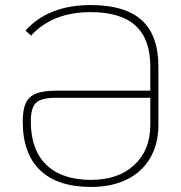

<svg xmlns="http://www.w3.org/2000/svg" viewBox="-20 -730 717 760"><path d="M607 -466V-235Q607 -160 574.5 -104.5Q542 -49 482 -19.5Q422 10 341 10Q208 10 139 -56Q70 -122 70 -249Q70 -296 82 -322Q94 -348 122.5 -359.5Q151 -371 202 -371H575V-466Q575 -575 516.5 -628.5Q458 -682 339 -682Q188 -682 103 -589L81 -609Q172 -710 339 -710Q475 -710 541 -650Q607 -590 607 -466ZM575 -235V-343H202Q144 -343 123 -323.5Q102 -304 102 -249Q102 -137 163.5 -77.5Q225 -18 341 -18Q448 -18 511.5 -77Q575 -136 575 -235Z"/></svg>

Font: KoHo ExtraLight
Style: Regular
Weight: 275
Version: Version 1.000; ttfautohint (v1.6)